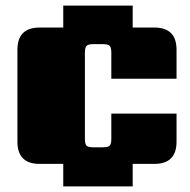

<svg xmlns="http://www.w3.org/2000/svg" viewBox="-20 -583 676 683"><path d="M608 -303H376V-395Q376 -414 370 -420Q364 -426 345 -426H313Q294 -426 288 -420Q282 -414 282 -395V-90Q282 -70 288 -64.5Q294 -59 313 -59H345Q364 -59 370 -64.5Q376 -70 376 -90V-179H608V-79Q608 0 529 0H452V80H205V0H121Q42 0 42 -79V-406Q42 -485 121 -485H205V-563H452V-485H529Q608 -485 608 -406Z"/></svg>

Font: Sarpanch Black
Style: Regular
Weight: 900
Designer: Manushi Parikh (Devanagari and Latin), Jyotish Sonowal (Devanagari)
Foundry: Indian Type Foundry
Version: Version 2.004;PS 1.0;hotconv 1.0.78;makeotf.lib2.5.61930; tt